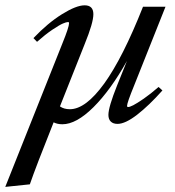

<svg xmlns="http://www.w3.org/2000/svg" viewBox="-84 -465 665 729"><path d="M152.8 6.8Q133.8 6.8 119.6 -0.5Q51.8 169.4 29.3 234.9L-64 244.6L152.8 -299.8Q178.2 -362.3 178.2 -377Q178.2 -381.3 174.3 -381.3Q168 -381.3 154.8 -375.7Q141.6 -370.1 114.7 -352.1Q87.9 -334 56.6 -306.2L43 -320.3Q97.2 -377.4 151.4 -411.1Q205.6 -444.8 237.3 -444.8Q270.5 -444.8 270.5 -411.1Q270.5 -378.4 237.8 -298.3L143.6 -61Q158.7 -50.3 181.2 -50.3Q241.2 -50.3 311.8 -147.9Q382.3 -245.6 459 -439.5H544.4L425.8 -141.6Q398.4 -74.7 398.4 -63Q398.4 -58.6 402.8 -58.6Q408.2 -58.6 421.9 -65.4Q435.5 -72.3 461.7 -90.3Q487.8 -108.4 518.1 -134.8L532.7 -121.6Q481.9 -64.5 436.8 -29.5Q391.6 5.4 362.3 5.4Q345.7 5.4 336.7 -3.4Q327.6 -12.2 327.6 -28.8Q327.6 -58.1 360.4 -140.1L397.9 -233.4Q335.9 -122.6 270.8 -57.9Q205.6 6.8 152.8 6.8Z"/></svg>

Font: Elstob Medium
Style: Italic
Weight: 500
Italic angle: -20°
Designer: Peter S. Baker
Version: Version 1.015